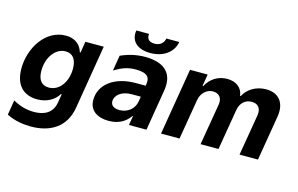

<svg xmlns="http://www.w3.org/2000/svg" viewBox="-111 -1020 2353 1516"><g transform="rotate(15 1065.5 -262.0)"><path d="M225.1 212.4C384.6 212.4 506.4 139.9 533.4 -24.1L619.7 -545.5H469.5L454.5 -453.8H448.5C436.4 -498.2 399.5 -552.6 308.2 -552.6C146 -552.6 35.9 -382.1 35.9 -211.6C35.9 -68.5 113.3 -7.8 218.8 -7.8C305.8 -7.8 362.6 -51.5 389.9 -96.6H396.3L384.6 -26.3C368.6 70.7 290.8 94.8 218.8 94.8C163.7 94.8 107.2 81.3 46.9 47.2L27 168.7C90.6 201.7 167.3 212.4 225.1 212.4ZM283.4 -121.4C224.1 -121.4 192.5 -161.2 192.8 -235.8C192.5 -340.6 253.9 -432.2 339.5 -432.2C398.1 -432.2 430 -390.3 430 -313.6C430 -209.5 371.1 -121.4 283.4 -121.4Z M1080.6 -735.8C1074.6 -702.4 1050.1 -672.2 999.6 -672.2C948.2 -672.2 933.9 -703.1 939.3 -735.8H834.9C820.3 -649.9 878.6 -592.3 986.5 -592.3C1093.8 -592.3 1171.5 -649.9 1186.1 -735.8ZM807.5 10.3C886.4 10.3 943.5 -22 980.1 -75.6H984.4L971.6 0H1115.1L1170.5 -335.9C1196.7 -497.2 1093 -552.6 956.3 -552.6C891.7 -552.6 826 -539.1 759.2 -508.9L738.3 -382.8C794 -416.2 840.2 -437.5 913 -437.5C1017 -437.5 1027.3 -393.8 1022 -353.3L1019.2 -333.8H938.6C765.6 -333.8 648.4 -246.8 648.4 -117.9C648.4 -34.1 713.1 10.3 807.5 10.3ZM868.6 -94.1C825.3 -94.1 796.2 -112.6 796.5 -146.7C796.2 -196.7 846.6 -240.1 930.8 -240.1H1004.3L997.5 -197.1C987.2 -136.7 933.2 -94.1 868.6 -94.1Z M1234 0H1385.3L1440.3 -327.4C1449.6 -387.8 1494.7 -427.9 1545.1 -427.9C1595.2 -427.9 1622.9 -393.8 1614.7 -340.2L1557.2 0H1703.8L1759.9 -333.1C1768.8 -389.9 1807.5 -427.9 1862.2 -427.9C1910.5 -427.9 1941.8 -397.7 1932.5 -337L1875.7 0H2026.6L2087.7 -366.8C2107.6 -485.1 2047.9 -552.6 1947.1 -552.6C1866.8 -552.6 1797.6 -512.1 1765.3 -449.2H1759.6C1752.5 -512.4 1703.1 -552.6 1628.9 -552.6C1554.7 -552.6 1492.9 -513.5 1459.5 -449.2H1453.1L1469.1 -545.5H1324.9Z"/></g></svg>

Font: TID UI
Style: Bold Italic
Weight: 700
Italic angle: -9.39999°
Designer: The TID Project Authors
Foundry: Bakken & Bæck
Version: Version 1.001;hotconv 1.0.109;makeotfexe 2.5.65596